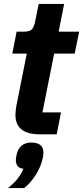

<svg xmlns="http://www.w3.org/2000/svg" viewBox="-20 -687 425 982"><path d="M270 0H182Q121 0 90 -25Q59 -50 59 -99Q59 -107 60 -119Q61 -131 63 -142L117 -413H43L65 -525H101Q133 -525 144 -538Q155 -551 160 -578L178 -667H308L280 -525H385L362 -413H257L197 -112H292ZM139 42Q171 42 186.5 55Q202 68 202 93Q202 99 201.5 104Q201 109 199 120Q190 165 162.5 208Q135 251 103 275H20Q49 253 68 229.5Q87 206 100 176Q78 174 69.5 161.5Q61 149 61 131Q61 127 62 121Q63 115 65 104Q71 74 90.5 58Q110 42 139 42Z"/></svg>

Font: IBM Plex Sans Var
Style: Italic
Weight: 400
Italic angle: -11.31°
Designer: Mike Abbink, Paul van der Laan, Pieter van Rosmalen
Foundry: Bold Monday
Version: Version 1.001